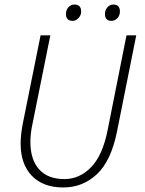

<svg xmlns="http://www.w3.org/2000/svg" viewBox="-20 -815 640 847"><path d="M259 12Q170 12 120.5 -39.5Q71 -91 71 -182Q71 -218 80 -267L159 -659H202L124 -272Q114 -226 114 -190Q114 -111 152.5 -68Q191 -25 264 -25Q331 -25 382 -77.5Q433 -130 455 -242L538 -659H581L496 -234Q470 -105 407.5 -46.5Q345 12 259 12ZM301 -723Q271 -723 271 -753Q271 -771 282 -783Q293 -795 308 -795Q338 -795 338 -764Q338 -748 326.5 -735.5Q315 -723 301 -723ZM472 -723Q443 -723 443 -753Q443 -771 454 -783Q465 -795 480 -795Q509 -795 509 -764Q509 -747 498 -735Q487 -723 472 -723Z"/></svg>

Font: TypoPRO Source Code Pro
Style: Italic
Weight: 300
Italic angle: -11°
Monospace: yes
Designer: Paul D. Hunt, Teo Tuominen
Foundry: Adobe Systems Incorporated
Version: Version 1.030;PS 1.0;hotconv 1.0.84;makeotf.lib2.5.63406